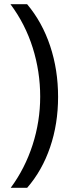

<svg xmlns="http://www.w3.org/2000/svg" viewBox="-20 -734 336 912"><path d="M255.9 -273.9Q255.9 -145.5 218 -34.7Q180.2 76.2 108.9 158.2H30.8Q98.6 66.4 134.8 -45.7Q170.9 -157.7 170.9 -274.9Q170.9 -394 135.5 -506.8Q100.1 -619.6 29.8 -713.9H108.9Q180.7 -628.4 218.3 -515.4Q255.9 -402.3 255.9 -273.9Z"/></svg>

Font: Samim FD
Style: FD
Weight: 400
Foundry: DejaVu fonts team - Redesigned by Saber Rastikerdar
Version: Version 4.0.5